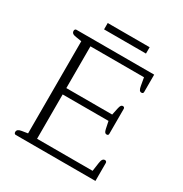

<svg xmlns="http://www.w3.org/2000/svg" viewBox="-187 -959 1046 1099"><g transform="rotate(30 336.0 -409.0)"><path d="M208 -776H485V-818H208ZM72 0H599V-118C599 -125 595 -131 587 -131C575 -131 567 -122 564 -98L556 -42H189V-335H492L502 -287C506 -268 512 -262 521 -262C529 -262 533 -266 533 -273V-438C533 -445 529 -450 521 -450C512 -450 506 -443 502 -424L492 -377H189V-653H543L552 -602C556 -579 562 -569 574 -569C583 -569 586 -574 586 -581V-695H72C66 -695 61 -690 61 -682C61 -668 70 -661 91 -658L129 -652V-43L91 -37C71 -34 61 -27 61 -13C61 -5 66 0 72 0Z"/></g></svg>

Font: Maitree Light
Style: Regular
Weight: 300
Designer: CadsonDemak Team
Foundry: CadsonDemak
Version: Version 1.000;PS 001.000;hotconv 1.0.88;makeotf.lib2.5.64775